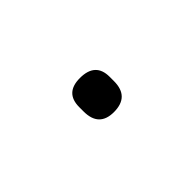

<svg xmlns="http://www.w3.org/2000/svg" viewBox="-22 -384 219 219"><g transform="rotate(-45 87.5 -274.5)"><path d="M89 -247Q65 -247 65 -272V-279Q65 -302 89 -302Q114 -302 114 -279V-272Q114 -247 89 -247Z"/></g></svg>

Font: Sofia Sans Cond ExtraLight
Style: Regular
Weight: 200
Width: 3
Designer: Botio Nikoltchev, Ani Petrova
Foundry: lettersoup
Version: Version 4.100; ttfautohint (v1.8.3)